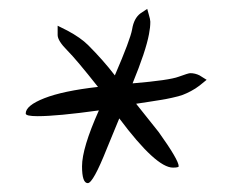

<svg xmlns="http://www.w3.org/2000/svg" viewBox="-20 -866 540 433"><path d="M178 -453Q165 -453 165 -491Q165 -532 203 -617Q109 -604 65 -604Q38 -604 38 -610Q38 -628 80 -644.5Q122 -661 201 -670Q152 -732 132 -752Q110 -774 110 -787V-808L132 -797Q162 -781 179 -764Q213 -730 239 -696Q274 -777 278 -800Q282 -825 297 -836L312 -846Q312 -845 315.5 -833.5Q319 -822 319 -817Q319 -804 316 -789Q309 -751 279 -678Q362 -685 383 -693Q405 -701 409 -701Q420 -701 430 -696L446 -686L430 -673Q421 -666 410.5 -660.5Q400 -655 392 -652Q384 -649 368 -645.5Q352 -642 345 -641Q338 -640 316.5 -636.5Q295 -633 287 -632L338 -568Q383 -505 383 -491Q383 -488 370 -488Q332 -488 249 -599L221 -531Q190 -453 178 -453Z"/></svg>

Font: Joscelyn
Style: Regular
Weight: 400
Designer: Peter S. Baker
Version: Version 1.012